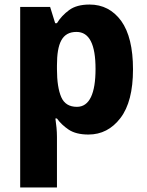

<svg xmlns="http://www.w3.org/2000/svg" viewBox="-20 -576 640 836"><path d="M370.1 -556.2C332.5 -556.2 303.2 -548.3 281.2 -532.2C259.3 -516.1 241.2 -497.1 228 -475.1H220.2L198.2 -545.9H67.9V240.2H228V20C228 -6.8 225.1 -33.2 221.2 -60.1H228C240.7 -42 257.8 -25.9 278.8 -11.7C299.8 2.4 328.6 9.8 365.2 9.8C421.4 9.8 467.8 -14.2 504.4 -62C541 -109.9 559.1 -180.7 559.1 -273.9C559.1 -366.7 542 -437 507.8 -484.9C473.1 -532.2 427.2 -556.2 370.1 -556.2ZM313 -437C369.1 -437 396 -382.8 396 -275.9C396 -168.9 369.6 -110.8 314.9 -110.8C281.7 -110.8 258.8 -125 246.6 -153.3C234.4 -181.6 228 -222.2 228 -274.9V-291C228 -388.2 250.5 -437 313 -437Z"/></svg>

Font: Avrile Sans
Style: Bold
Weight: 700
Designer: Monotype Design Team, Google (font), Stefan Peev (BGR Cyrillic), Cristiano Sobral (main changes)
Foundry: The Avrile Sans Project Authors
Version: Version 3.110